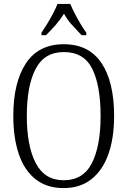

<svg xmlns="http://www.w3.org/2000/svg" viewBox="-20 -951 652 981"><path d="M305 10Q219 10 161.5 -35.5Q104 -81 76 -164Q48 -247 48 -359Q48 -530 112.5 -627.5Q177 -725 306 -725Q434 -725 498.5 -629Q563 -533 563 -358Q563 -245 533.5 -162.5Q504 -80 446.5 -35Q389 10 305 10ZM305 -30Q405 -30 449.5 -117.5Q494 -205 494 -358Q494 -513 451.5 -599Q409 -685 306 -685Q207 -685 162 -599Q117 -513 117 -358Q117 -206 162.5 -118Q208 -30 305 -30ZM192 -784Q205 -803 221 -829Q237 -855 251 -882Q265 -909 274 -931H339Q348 -909 362 -882Q376 -855 391.5 -829Q407 -803 421 -784V-771H397Q371 -798 348 -823.5Q325 -849 307 -881Q287 -849 264.5 -823.5Q242 -798 215 -771H192Z"/></svg>

Font: Noto Serif Bengali Condensed Light
Style: Regular
Weight: 300
Width: 3
Designer: Juan Bruce, Universal Thirst, Indian Type Foundry and the Monotype Design Team.
Foundry: Monotype Imaging Inc.
Version: Version 2.003; ttfautohint (v1.8.4.7-5d5b)